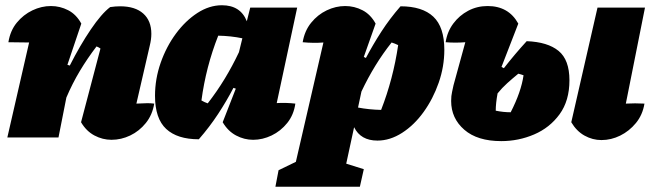

<svg xmlns="http://www.w3.org/2000/svg" viewBox="-20 -524 2491 732"><path d="M8 0 91 -362Q66 -362 12 -363Q19 -407 44 -437.5Q69 -468 103.5 -484.5Q138 -501 174 -501Q209 -501 240 -485Q271 -469 290 -434L237 -277L246 -274Q285 -351 326 -411.5Q367 -472 400 -497Q420 -500 438 -500Q495 -500 526 -472.5Q557 -445 557 -395Q557 -374 551 -350L500 -129Q526 -130 539 -130.5Q552 -131 568 -129Q561 -86 536 -55Q511 -24 476.5 -7.5Q442 9 405 9Q371 9 340 -7.5Q309 -24 289 -58L363 -339Q356 -344 348 -347Q313 -301 284.5 -253.5Q256 -206 233 -152L203 0Z M738 7Q656 7 613.5 -32.5Q571 -72 571 -159Q571 -223 592.5 -284.5Q614 -346 650.5 -395.5Q687 -445 732.5 -474.5Q778 -504 826 -504Q897 -504 921 -443L934 -495H1113L1035 -131Q1071 -133 1106 -129Q1100 -86 1075 -55Q1050 -24 1015.5 -7.5Q981 9 945 9Q911 9 880 -7.5Q849 -24 829 -58L879 -186L870 -189Q844 -139 811.5 -89.5Q779 -40 738 7ZM748 -141Q760 -134 772 -130Q807 -175 836.5 -223.5Q866 -272 891 -325L904 -378Q861 -387 812 -388Q765 -269 748 -141Z M1030 188 1042 125Q1080 106 1108 93L1213 -362Q1175 -359 1134 -363Q1141 -406 1166 -437Q1191 -468 1225.5 -484.5Q1260 -501 1296 -501Q1331 -501 1362 -485Q1393 -469 1412 -434L1367 -307L1375 -303Q1402 -354 1434 -403.5Q1466 -453 1507 -500Q1590 -500 1632 -460.5Q1674 -421 1674 -334Q1674 -270 1652.5 -208.5Q1631 -147 1595 -97Q1559 -47 1513 -17.5Q1467 12 1419 12Q1355 12 1330 -39L1300 100L1367 121L1352 188ZM1345 -114Q1387 -106 1433 -105Q1479 -223 1498 -352Q1486 -358 1473 -362Q1407 -279 1358 -175Z M1891 14Q1800 14 1750 -29.5Q1700 -73 1700 -139Q1700 -159 1703.5 -173.5Q1707 -188 1709 -199L1754 -363Q1716 -360 1679 -363Q1685 -403 1708 -434Q1731 -465 1765 -483Q1799 -501 1839 -501Q1919 -501 1956 -434L1892 -269L1901 -264Q1943 -318 1988 -367Q2068 -364 2109.5 -330Q2151 -296 2151 -218Q2151 -140 2113.5 -88.5Q2076 -37 2016.5 -11.5Q1957 14 1891 14ZM2437 -129Q2430 -86 2404.5 -55Q2379 -24 2344.5 -7Q2310 10 2273 10Q2239 10 2208.5 -7Q2178 -24 2158 -58L2258 -495H2439L2366 -129Q2401 -131 2437 -129ZM1870 -102Q1899 -96 1927 -96Q1967 -174 1976 -237Q1965 -241 1956 -243Q1934 -225 1914 -207Q1894 -189 1877 -168Q1870 -130 1870 -102Z"/></svg>

Font: Piazzolla Black
Style: Italic
Weight: 900
Italic angle: -11.3°
Designer: Juan Pablo del Peral
Foundry: Huerta Tipografica
Version: Version 1.330